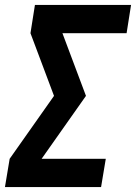

<svg xmlns="http://www.w3.org/2000/svg" viewBox="-20 -755 549 775"><path d="M0 0 19 -114 198 -368 103 -621 121 -735H509L491 -621H232L327 -368L148 -114H407L388 0Z"/></svg>

Font: Iosevka Term Curly Hv Obl
Style: Regular
Weight: 900
Italic angle: -9°
Designer: Belleve Invis
Foundry: Belleve Invis
Version: Version 32.3.0